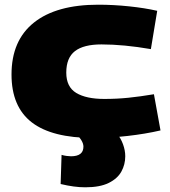

<svg xmlns="http://www.w3.org/2000/svg" viewBox="-20 -577 725 817"><path d="M29 -260Q29 -405 124.5 -481Q220 -557 398 -557Q463 -557 529.5 -550Q596 -543 649 -531L622 -368Q506 -388 412 -388Q336 -388 299 -359.5Q262 -331 262 -268Q262 -207 304.5 -181.5Q347 -156 424 -156Q477 -156 526 -161Q575 -166 635 -176L663 -22Q598 -7 523 1.5Q448 10 377 10Q201 10 115 -56.5Q29 -123 29 -260ZM242 82Q252 85 263 86.5Q274 88 282 88Q335 88 335 47Q335 34 326 19.5Q317 5 302 -8H478Q494 11 503.5 37Q513 63 513 88Q513 123 496.5 153Q480 183 442.5 201.5Q405 220 343 220Q319 220 293 216.5Q267 213 238 206Z"/></svg>

Font: Georama Extended ExtraBold
Style: Regular
Weight: 800
Width: 7
Designer: Jean-Baptiste Levee
Foundry: Production Type
Version: Version 1.000